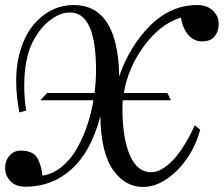

<svg xmlns="http://www.w3.org/2000/svg" viewBox="-30 -724 881 756"><path d="M155.3 -357.9H342.3Q348.1 -403.3 348.1 -446.8Q348.1 -674.8 246.1 -674.8Q212.9 -674.8 182.4 -655Q151.9 -635.3 133.1 -612.1Q114.3 -588.9 98.6 -558.6Q65.4 -492.2 65.4 -387.2Q65.4 -337.4 72.8 -288.6L46.4 -281.2Q33.7 -344.2 33.7 -408.9Q33.7 -473.6 52.2 -531.7Q70.8 -589.8 102.5 -627Q168.5 -704.1 260.7 -704.1Q397.5 -704.1 429.7 -529.3Q439 -481 439 -422.9Q481.4 -543.5 560.1 -622.1Q642.1 -704.1 746.1 -704.1Q785.6 -704.1 808.3 -682.1Q831.1 -660.2 831.1 -630.4Q831.1 -600.6 814.9 -580.8Q798.8 -561 766.1 -561Q733.4 -561 711.4 -586.7Q689.5 -612.3 682.1 -654.8Q601.1 -629.4 537.8 -543.9Q474.6 -458.5 457.5 -357.9H628.9L643.1 -329.1H453.6Q452.1 -313 452.1 -297.4Q452.1 -179.2 481.4 -112.5Q510.7 -45.9 564.9 -45.9Q605 -45.9 649.7 -92Q694.3 -138.2 737.3 -231L758.3 -212.9Q731 -115.2 665.8 -51.5Q600.6 12.2 533.2 12.2Q463.9 12.2 417 -52.2Q367.2 -120.6 365.2 -266.1Q328.1 -126.5 251.5 -57.6Q174.8 11.2 71.3 11.2Q31.2 11.2 10.7 -11Q-9.8 -33.2 -9.8 -62Q-9.8 -90.8 7.3 -110.8Q24.4 -130.9 50.8 -130.9Q77.1 -130.9 93.8 -123Q110.4 -115.2 119.1 -97.7Q130.9 -72.8 133.8 -53.5Q136.7 -34.2 137.2 -32.2Q176.8 -38.6 211.2 -65.7Q245.6 -92.8 270 -134.3Q318.8 -217.3 337.9 -329.1H128.9Z"/></svg>

Font: Niconne
Style: Regular
Weight: 400
Designer: Vernon Adams
Foundry: Vernon Adams
Version: Version 1.002